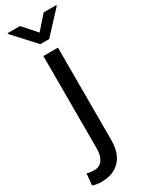

<svg xmlns="http://www.w3.org/2000/svg" viewBox="-279 -774 802 1031"><g transform="rotate(-30 122.0 -258.0)"><path d="M0 0ZM174.3 -528.3V43.5Q174.3 126.5 132.8 169.9Q91.3 213.4 17.1 213.4Q-11.7 213.4 -37.1 204.6L-30.3 132.8Q-15.6 139.2 17.1 139.2Q48.8 139.2 66.4 113.8Q84 88.4 84 43.5V-528.3ZM129.4 -647.5 202.6 -730.5H280.8V-725.6L156.7 -591.8H101.6L-21 -725.6V-730.5H55.7Z"/></g></svg>

Font: Roboto
Style: Regular
Weight: 400
Designer: Google
Version: Version 2.134; 2016; ttfautohint (v1.6)